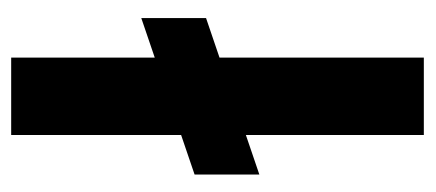

<svg xmlns="http://www.w3.org/2000/svg" viewBox="-232 -528 760 335"><g transform="rotate(-90 147.5 -360.0)"><path d="M11 -287V-400L284 -493V-380ZM80 0V-720H215V0Z"/></g></svg>

Font: DM Sans 18pt
Style: Bold
Weight: 700
Designer: Colophon Foundry, Jonny Pinhorn
Foundry: Colophon Foundry
Version: Version 4.004;gftools[0.9.30]